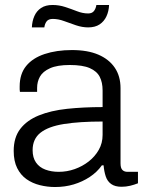

<svg xmlns="http://www.w3.org/2000/svg" viewBox="-20 -739 579 771"><path d="M201 12Q170 12 140 4.5Q110 -3 86.5 -19.5Q63 -36 49 -64Q35 -92 35 -133Q35 -187 61.5 -221.5Q88 -256 136 -275.5Q184 -295 249.5 -302Q315 -309 392 -309V-376Q392 -408 380.5 -430.5Q369 -453 340.5 -465.5Q312 -478 260 -478Q210 -478 181 -465Q152 -452 140.5 -431.5Q129 -411 129 -386V-370H60Q59 -375 59 -380Q59 -385 59 -392Q59 -442 85 -474Q111 -506 159 -522Q207 -538 269 -538Q332 -538 375 -519.5Q418 -501 441 -467Q464 -433 464 -385V-83Q464 -64 471.5 -56.5Q479 -49 492 -49H534V-3Q519 3 502.5 7Q486 11 468 11Q442 11 426.5 0Q411 -11 404.5 -31Q398 -51 396 -75H389Q370 -48 340.5 -28.5Q311 -9 276 1.5Q241 12 201 12ZM216 -49Q249 -49 280 -60Q311 -71 336 -90.5Q361 -110 376.5 -137Q392 -164 392 -197V-251Q299 -251 236.5 -241Q174 -231 142.5 -206Q111 -181 111 -136Q111 -106 124.5 -86.5Q138 -67 162 -58Q186 -49 216 -49ZM108 -629Q109 -654 118 -674.5Q127 -695 145 -707Q163 -719 191 -719Q217 -719 241.5 -711Q266 -703 289 -694Q312 -685 334 -685Q350 -685 357.5 -695Q365 -705 367 -719H418Q417 -694 407.5 -673.5Q398 -653 380 -641Q362 -629 334 -629Q310 -629 285 -637.5Q260 -646 237 -654.5Q214 -663 192 -663Q175 -663 167.5 -653.5Q160 -644 158 -629Z"/></svg>

Font: Archivo SemiBold Light
Style: Regular
Weight: 300
Version: Version 2.001